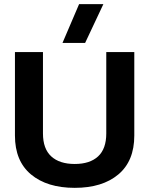

<svg xmlns="http://www.w3.org/2000/svg" viewBox="-20 -895 719 925"><path d="M281 -688 361 -875H478L390 -688ZM340 10Q207 10 129.5 -54.5Q52 -119 52 -242V-644H187V-252Q187 -178 227 -141.5Q267 -105 340 -105Q413 -105 452.5 -141.5Q492 -178 492 -252V-644H627V-242Q627 -119 550 -54.5Q473 10 340 10Z"/></svg>

Font: Kanit Medium
Style: Regular
Weight: 500
Designer: Katatrad Team
Foundry: CadsonDemak
Version: Version 2.000; ttfautohint (v1.8.3)